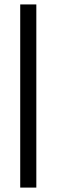

<svg xmlns="http://www.w3.org/2000/svg" viewBox="-20 -663 254 862"><path d="M70.8 -643.1H143.1V179.2H70.8Z"/></svg>

Font: Rawengulk
Style: Bold
Weight: 700
Version: Version 0.92